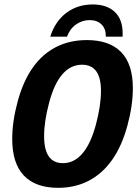

<svg xmlns="http://www.w3.org/2000/svg" viewBox="-20 -853 640 882"><path d="M247.1 9.8Q143.1 9.8 89.6 -46.6Q36.1 -103 36.1 -214.8Q36.1 -294.9 61.3 -387.5Q86.4 -480 130.4 -542.2Q174.3 -604.5 237.1 -636.7Q299.8 -668.9 378.9 -668.9Q482.4 -668.9 536.4 -613.8Q590.3 -558.6 590.3 -447.8Q590.3 -367.7 564.9 -274.7Q539.6 -181.6 494.9 -118.4Q450.2 -55.2 387.7 -22.7Q325.2 9.8 247.1 9.8ZM443.8 -435.5Q443.8 -555.7 356.9 -555.7Q304.7 -555.7 266.8 -512.2Q229 -468.8 205.8 -381.8Q182.6 -294.9 182.6 -227.5Q182.6 -103.5 269 -103.5Q320.8 -103.5 358.9 -148.2Q397 -192.9 420.4 -280Q443.8 -367.2 443.8 -435.5ZM391.6 -760.7Q358.4 -760.7 329.8 -741Q301.3 -721.2 287.6 -684.6H210.9Q232.9 -754.4 284.2 -793.5Q335.4 -832.5 405.8 -832.5Q471.2 -832.5 507.3 -798.3Q543.5 -764.2 543.5 -698.7L543 -684.6H466.3V-686Q466.3 -721.7 445.8 -741.2Q425.3 -760.7 391.6 -760.7Z"/></svg>

Font: Cousine
Style: Bold Italic
Weight: 700
Italic angle: -12°
Monospace: yes
Designer: Steve Matteson
Foundry: Ascender Corporation
Version: Version 1.20